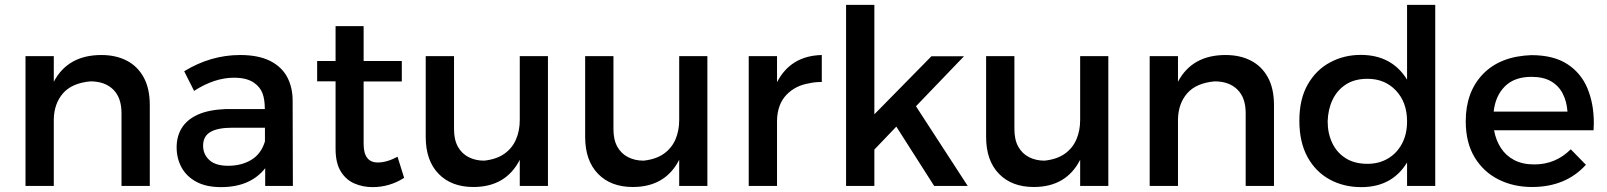

<svg xmlns="http://www.w3.org/2000/svg" viewBox="-20 -762 6586 787"><path d="M594 0H478V-298.5Q478 -361.5 444 -395Q410 -428.5 350.5 -428.5Q275 -421.5 238.5 -379.8Q202 -338 200.5 -273.5V0H84.5V-532H200.5V-427Q258.5 -536.5 395.5 -536.5Q455.5 -536.5 500 -513.2Q544.5 -490 569.2 -444.5Q594 -399 594 -331Z M886 5Q825 5 784.5 -17Q744 -39 724 -76Q704 -113 704 -158.5Q704 -203 725 -237.2Q746 -271.5 790.2 -291.8Q834.5 -312 905 -315H1065.5Q1065.5 -354.5 1056 -379.5Q1046.5 -404.5 1023.5 -421Q994 -443.5 939 -443.5Q859.5 -443.5 775.5 -389.5L735 -470Q844 -536.5 964 -536.5Q1038.5 -536.5 1086.2 -512.8Q1134 -489 1156.8 -446.8Q1179.5 -404.5 1179.5 -349.5L1180.5 0H1067V-72.5Q1006 5 886 5ZM915 -82.5Q970 -82.5 1010.2 -106.8Q1050.5 -131 1066 -182.5V-238.5H932Q872.5 -238.5 842.5 -221Q812.5 -203.5 812.5 -165Q812.5 -129.5 838 -106Q863.5 -82.5 915 -82.5Z M1507 5Q1467.5 5 1433 -9.8Q1398.5 -24.5 1377 -59Q1355.5 -93.5 1355.5 -152.5V-428.5H1280V-512H1355.5V-655H1470.5V-512H1627V-428H1470.5V-172Q1470.5 -96 1528.5 -96Q1565.5 -96 1609.5 -119.5L1636.5 -33Q1577 5 1507 5Z M1920.5 4.5Q1830 4.5 1777.5 -49.8Q1725 -104 1725 -201V-532H1841V-233Q1841 -189 1857 -160.5Q1873 -132 1901 -117.8Q1929 -103.5 1964.5 -103.5Q2015.5 -109 2047.8 -132Q2080 -155 2095.2 -190.8Q2110.5 -226.5 2110.5 -270V-532H2226V0H2110.5V-107Q2053.5 4.5 1920.5 4.5Z M2574 4.5Q2483.5 4.5 2431 -49.8Q2378.5 -104 2378.5 -201V-532H2494.5V-233Q2494.5 -189 2510.5 -160.5Q2526.5 -132 2554.5 -117.8Q2582.5 -103.5 2618 -103.5Q2669 -109 2701.2 -132Q2733.5 -155 2748.8 -190.8Q2764 -226.5 2764 -270V-532H2879.5V0H2764V-107Q2707 4.5 2574 4.5Z M3165 0H3049V-532H3165V-425Q3221 -533.5 3348.5 -536.5V-426Q3319.5 -426 3296.5 -420.5Q3240.5 -411.5 3203.8 -373.5Q3167 -335.5 3165 -269.5Z M3946.5 0H3809L3654 -243L3564 -149V0H3448V-742H3564V-293.5L3798 -531.5H3931.5L3734.5 -326.5Z M4217.5 4.5Q4127 4.5 4074.5 -49.8Q4022 -104 4022 -201V-532H4138V-233Q4138 -189 4154 -160.5Q4170 -132 4198 -117.8Q4226 -103.5 4261.5 -103.5Q4312.5 -109 4344.8 -132Q4377 -155 4392.2 -190.8Q4407.5 -226.5 4407.5 -270V-532H4523V0H4407.5V-107Q4350.5 4.5 4217.5 4.5Z M5202 0H5086V-298.5Q5086 -361.5 5052 -395Q5018 -428.5 4958.5 -428.5Q4883 -421.5 4846.5 -379.8Q4810 -338 4808.5 -273.5V0H4692.5V-532H4808.5V-427Q4866.5 -536.5 5003.5 -536.5Q5063.5 -536.5 5108 -513.2Q5152.5 -490 5177.2 -444.5Q5202 -399 5202 -331Z M5560 5Q5487.5 5 5430 -26.5Q5372.5 -58 5339.2 -118.8Q5306 -179.5 5306 -267.5Q5306 -355.5 5340.2 -415.5Q5374.5 -475.5 5431.8 -506.2Q5489 -537 5557.5 -537Q5685 -537 5747.5 -435.5V-742H5863V0H5747.5V-96Q5686 5 5560 5ZM5585.5 -90.5Q5632 -90.5 5668.5 -111.8Q5705 -133 5726.2 -172.2Q5747.5 -211.5 5747.5 -264.5Q5747.5 -342.5 5702 -390.8Q5656.5 -439 5585.5 -439Q5532.5 -439 5496.8 -415.8Q5461 -392.5 5442.2 -353.2Q5423.5 -314 5422 -264.5Q5422 -215.5 5440.8 -176Q5459.5 -136.5 5495.8 -113.5Q5532 -90.5 5585.5 -90.5Z M6259.5 4.5Q6183.5 4.5 6122 -26.5Q6060.5 -57.5 6024.2 -117.5Q5988 -177.5 5988 -265Q5988 -385 6058.5 -458.2Q6129 -531.5 6257 -536Q6347.5 -536 6404 -499.5Q6460.5 -463 6486.8 -400Q6513 -337 6513 -258.5L6512 -228H6104Q6112 -186 6132.5 -154.8Q6153 -123.5 6187 -105.8Q6221 -88 6269 -88Q6356.5 -88 6418.5 -150L6480.5 -86.5Q6398 4.5 6259.5 4.5ZM6405 -304.5Q6402 -346.5 6385.5 -378.5Q6369 -410.5 6337.5 -428.8Q6306 -447 6257.5 -447Q6187.5 -447 6148.5 -408Q6109.5 -369 6102.5 -304.5Z"/></svg>

Font: Argentum Novus Medium
Style: Regular
Weight: 500
Designer: Julieta Ulanovsky (font) & Cristiano Sobral (main changes)
Foundry: Julieta Ulanovsky (font) & Cristiano Sobral (main changes)
Version: Version 3.00;November 27, 2020;FontCreator 13.0.0.2655 64-bi